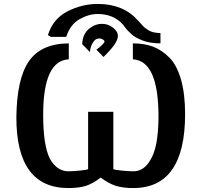

<svg xmlns="http://www.w3.org/2000/svg" viewBox="-20 -934 1034 974"><path d="M223 -756Q249 -839 322.5 -876.5Q396 -914 476 -914Q605 -914 679 -831Q684 -826 696.5 -812Q709 -798 714.5 -793.5Q720 -789 732.5 -781Q745 -773 759.5 -770Q774 -767 794 -766V-714Q767 -714 743 -718Q719 -722 701 -729.5Q683 -737 670 -744Q657 -751 645.5 -762Q634 -773 628 -779Q622 -785 614 -795.5Q606 -806 605 -808L606 -807Q557 -863 476 -863Q429 -863 382.5 -836Q336 -809 316 -747H238ZM397 -710Q399 -760 430 -786.5Q461 -813 498 -813Q528 -813 553 -794Q578 -775 578 -751Q578 -715 505 -645L469 -682Q510 -713 510 -723Q510 -729 502 -734Q494 -739 484 -739Q477 -739 468.5 -735.5Q460 -732 449.5 -715Q439 -698 436 -670ZM63 -338Q65 -535 127 -624Q189 -713 329 -714V-633Q199 -627 199 -352Q199 -196 233 -129Q269 -65 327 -65Q348 -65 384.5 -68.5Q421 -72 427 -76V-367H555V-76Q562 -72 598.5 -68.5Q635 -65 656 -65Q702 -65 732 -106Q762 -147 773 -206Q784 -265 784 -343Q784 -626 654 -633V-714Q712 -714 757 -697Q802 -680 840 -641Q878 -602 898.5 -529.5Q919 -457 919 -355Q919 20 656 20Q603 20 567 8.5Q531 -3 491 -33Q450 -2 415 9Q380 20 327 20Q63 20 63 -338Z"/></svg>

Font: Coval
Style: Bold
Weight: 700
Foundry: Context Ltd
Version: Version 001.000